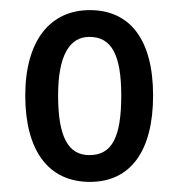

<svg xmlns="http://www.w3.org/2000/svg" viewBox="-20 -742 354 380"><path d="M283 -553C283 -665 236 -722 158 -722C78 -722 30 -660 30 -553C30 -445 75 -382 158 -382C239 -382 283 -444 283 -553ZM95 -553C95 -633 118 -669 157 -669C201 -669 220 -633 220 -553C220 -471 202 -435 157 -435C115 -435 95 -471 95 -553Z"/></svg>

Font: Noto Sans Lao Looped ExtraCondensed
Style: Regular
Weight: 400
Width: 2
Designer: Mark Frömberg, Ben Mitchell
Foundry: The Fontpad Ltd
Version: Version 1.003